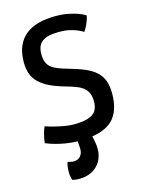

<svg xmlns="http://www.w3.org/2000/svg" viewBox="-130 -754 789 1043"><g transform="rotate(-15 264.0 -232.0)"><path d="M52.2 -23.9Q53.2 -35.2 55.7 -49.3Q58.1 -61 62.3 -77.4Q66.4 -93.8 74.7 -112.8Q101.1 -104 128.4 -97.2Q151.9 -91.3 179.7 -86.4Q207.5 -81.5 232.9 -81.5Q271.5 -81.5 297.6 -87.4Q323.7 -93.3 339.6 -104.7Q355.5 -116.2 362.3 -133.5Q369.1 -150.9 369.1 -173.8Q369.1 -199.7 362.1 -217.8Q355 -235.8 340.6 -249Q326.2 -262.2 303.7 -271.5Q281.2 -280.8 250.5 -289.6Q196.8 -304.2 159.7 -321.5Q122.6 -338.9 99.4 -361.3Q76.2 -383.8 65.9 -412.4Q55.7 -440.9 55.7 -477.5Q55.7 -530.3 72 -567.9Q88.4 -605.5 118.4 -629.4Q148.4 -653.3 191.2 -664.6Q233.9 -675.8 286.6 -675.8Q327.1 -675.8 357.7 -669.4Q388.2 -663.1 409.2 -655.8Q433.6 -647 451.7 -635.7Q450.2 -624.5 445.8 -611.3Q441.9 -600.1 435.1 -585Q428.2 -569.8 416 -552.2Q401.4 -562 381.8 -569.8Q364.7 -576.7 340.6 -582.3Q316.4 -587.9 284.7 -587.9Q250 -587.9 226.3 -582.5Q202.6 -577.1 187.5 -565.7Q172.4 -554.2 165.8 -536.9Q159.2 -519.5 159.2 -495.6Q159.2 -468.8 166 -450.9Q172.9 -433.1 188 -420.7Q203.1 -408.2 227.3 -398.9Q251.5 -389.6 285.6 -379.9Q336.9 -365.7 373 -349.6Q409.2 -333.5 431.9 -312Q454.6 -290.5 465.1 -261Q475.6 -231.4 475.6 -189.9Q475.6 -104 437 -54.9Q398.4 -5.9 311 7.3Q314.9 22 318.4 41.7Q321.8 61.5 321.8 81.1Q321.8 107.4 312.7 131.1Q303.7 154.8 286.1 172.9Q268.6 190.9 242.9 201.4Q217.3 211.9 184.6 211.9Q167.5 211.9 155.3 209.5Q148.9 208 144 206.5Q142.1 200.2 140.6 192.4Q139.2 185.5 138.2 177Q137.2 168.5 137.2 158.2Q137.2 147.5 138.9 134.8Q140.6 122.1 145 106.4Q156.2 108.9 164.8 110.8Q173.3 112.8 177.2 112.8Q190.9 112.8 200.9 108.2Q210.9 103.5 217.5 95.9Q224.1 88.4 227.3 78.1Q230.5 67.9 230.5 56.6Q230.5 45.9 229.2 34.2Q228 22.5 227.1 12.7Q190.4 11.7 158.7 6.1Q127 0.5 103 -6.3Q75.2 -14.2 52.2 -23.9Z"/></g></svg>

Font: Basic
Style: Regular
Weight: 400
Designer: Magnus Gaarde
Foundry: Magnus Gaarde
Version: Version 1.003; ttfautohint (v1.1) -l 6 -r 16 -G 0 -x 16 -D l